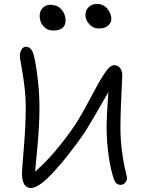

<svg xmlns="http://www.w3.org/2000/svg" viewBox="-20 -991 737 969"><path d="M478 -847.2Q451.2 -847.2 431.2 -868.2Q411.1 -889.2 411.1 -916Q411.1 -939.5 427.7 -955.3Q444.3 -971.2 469.2 -971.2Q501 -971.2 521.5 -947Q542 -922.9 542 -895Q542 -876.5 525.9 -861.8Q509.8 -847.2 478 -847.2ZM247.1 -836.9Q217.8 -836.9 199 -858.4Q180.2 -879.9 180.2 -911.1Q180.2 -934.6 195.1 -950.7Q210 -966.8 233.9 -966.8Q270 -966.8 290.5 -942.9Q311 -918.9 311 -888.2Q311 -836.9 247.1 -836.9ZM136.2 -42Q90.8 -42 90.8 -118.2Q90.8 -128.4 100.3 -245.1Q109.9 -361.8 109.9 -449.2Q109.9 -503.9 102.5 -561.8Q95.2 -619.6 87.6 -658.9Q80.1 -698.2 80.1 -708Q80.1 -726.1 88.4 -740.5Q96.7 -754.9 110.8 -754.9Q135.7 -754.9 147 -723.1Q157.2 -695.8 168.2 -611.6Q179.2 -527.3 179.2 -449.2Q179.2 -360.4 168.5 -246.8Q157.7 -133.3 157.2 -125Q255.4 -209.5 357.9 -358.9Q390.1 -408.2 434.3 -492.4Q478.5 -576.7 506.6 -619.4Q534.7 -662.1 556.2 -662.1Q575.2 -662.1 586.2 -647.5Q597.2 -632.8 597.2 -609.9Q597.2 -604.5 595 -562Q592.8 -519.5 590.3 -458.7Q587.9 -397.9 587.9 -348.1Q587.9 -280.8 596.2 -222.4Q604.5 -164.1 612.8 -131.1Q621.1 -98.1 621.1 -92.8Q621.1 -79.6 611.3 -68.8Q601.6 -58.1 588.9 -58.1Q565.9 -58.1 556.2 -83Q540 -127 529.1 -199.5Q518.1 -272 518.1 -348.1Q518.1 -406.2 526.9 -525.9Q440.4 -374.5 409.2 -325.2Q325.7 -204.1 250.7 -123Q175.8 -42 136.2 -42Z"/></svg>

Font: Shantell Sans Irregular Bouncy
Style: Regular
Weight: 300
Designer: Stephen Nixon, Anya Danilova, Shantell Martin
Foundry: Arrow Type
Version: Version 1.006;[9816181b4]